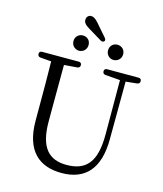

<svg xmlns="http://www.w3.org/2000/svg" viewBox="-149 -1157 1094 1287"><g transform="rotate(15 398.0 -514.0)"><path d="M336 -960 425 -906C435 -900 444 -901 450 -907C456 -913 455 -921 447 -931L374 -1015C352 -1040 338 -1048 322 -1048C305 -1048 290 -1035 290 -1013C290 -994 303 -979 336 -960ZM65 -691 141 -685C143 -587 143 -489 143 -390V-275C143 -63 247 20 401 20C565 20 656 -78 656 -284L658 -683L736 -691C748 -692 755 -700 755 -712C755 -724 748 -731 735 -731H517C504 -731 497 -724 497 -712C497 -700 504 -692 516 -691L619 -683L620 -305C620 -116 556 -41 419 -41C300 -41 229 -107 229 -290V-390C229 -491 229 -587 230 -684L321 -691C333 -692 340 -700 340 -712C340 -724 333 -731 320 -731H66C53 -731 46 -724 46 -712C46 -700 53 -692 65 -691ZM250 -855C250 -823 276 -802 302 -802C330 -802 355 -823 355 -855C355 -889 330 -908 302 -908C276 -908 250 -889 250 -855ZM490 -855C490 -823 515 -802 542 -802C569 -802 595 -823 595 -855C595 -889 569 -908 542 -908C515 -908 490 -889 490 -855Z"/></g></svg>

Font: 寒蝉锦书宋
Style: Regular
Weight: 400
Designer: 寒蝉锦书宋{Warren} 思源宋体{Ryoko NISHIZUKA 西塚涼子 (kana & ideographs); Frank Grießhammer (Latin, Greek & Cyrillic); Wenlong ZHANG 
Foundry: Adobe & ChillType
Version: Version 2.000;Glyphs 3.1.1 (3135)